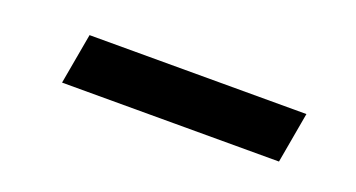

<svg xmlns="http://www.w3.org/2000/svg" viewBox="-24 -533 634 342"><g transform="rotate(20 292.5 -362.0)"><path d="M90.8 -314 107.9 -410.2H519L502 -314Z"/></g></svg>

Font: SVN-Poppins Medium
Style: Italic
Weight: 500
Italic angle: -10°
Designer: Ninad Kale (Devanagari), Jonny Pinhorn (Latin)
Foundry: Indian Type Foundry
Version: Version 3.002 2017